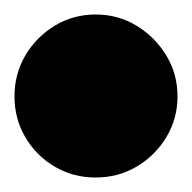

<svg xmlns="http://www.w3.org/2000/svg" viewBox="-82 -333 265 265"><path d="M-62 -200Q-62 -169 -47 -143.5Q-32 -118 -6.5 -103Q19 -88 50 -88Q81 -88 106.5 -103Q132 -118 147.5 -143.5Q163 -169 163 -200Q163 -231 147.5 -256.5Q132 -282 106.5 -297.5Q81 -313 50 -313Q19 -313 -6.5 -297.5Q-32 -282 -47 -256.5Q-62 -231 -62 -200Z"/></svg>

Font: Linefont Black
Style: Regular
Weight: 900
Monospace: yes
Version: Version 3.002;gftools[0.9.33]